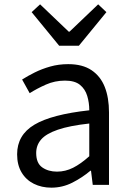

<svg xmlns="http://www.w3.org/2000/svg" viewBox="-20 -853 603 886"><path d="M217 13Q172 13 136 -5Q100 -23 79.5 -57.5Q59 -92 59 -141Q59 -230 138.5 -277.5Q218 -325 392 -344Q392 -379 382.5 -410.5Q373 -442 349 -461.5Q325 -481 280 -481Q233 -481 191.5 -462.5Q150 -444 117 -423L82 -486Q107 -502 140 -518.5Q173 -535 212 -546Q251 -557 295 -557Q361 -557 402.5 -529Q444 -501 463.5 -451.5Q483 -402 483 -334V0H408L400 -65H397Q359 -33 313.5 -10Q268 13 217 13ZM243 -61Q282 -61 317.5 -79Q353 -97 392 -132V-283Q301 -273 247 -254.5Q193 -236 170 -209.5Q147 -183 147 -147Q147 -100 175 -80.5Q203 -61 243 -61ZM253 -642 126 -797 165 -833 297 -707H301L433 -833L471 -797L344 -642Z"/></svg>

Font: Noto Sans HK
Style: Regular
Weight: 400
Designer: Ryoko NISHIZUKA 西塚涼子 (kana, bopomofo & ideographs); Paul D. Hunt (Latin, Greek & Cyrillic); Sandoll Communications 산돌커뮤니
Foundry: Adobe
Version: Version 2.004-H2;hotconv 1.0.118;makeotfexe 2.5.65603